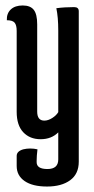

<svg xmlns="http://www.w3.org/2000/svg" viewBox="-20 -520 344 702"><path d="M193 -408Q193 -457 186 -490Q216 -494 251 -494Q268 -494 268 -479V71Q268 116 236.5 139Q205 162 152 162Q99 162 70 142Q41 122 41 87V50Q41 33 65 26Q77 23 90.5 23Q104 23 117 26Q114 50 114 68V73Q114 98 153.5 98Q193 98 193 63V-36Q168 -11 128.5 -11Q89 -11 65 -36.5Q41 -62 41 -111V-407Q41 -428 33.5 -437Q26 -446 5 -446Q4 -471 19.5 -485.5Q35 -500 63 -500Q91 -500 103.5 -484Q116 -468 116 -431V-112Q116 -79 142 -79Q156 -79 171 -88.5Q186 -98 193 -110Z"/></svg>

Font: Medula One
Style: Regular
Weight: 400
Designer: Luciano Vergara
Foundry: Luciano Vergara
Version: Version 1.002